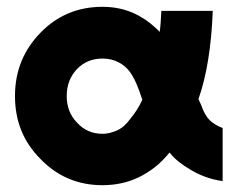

<svg xmlns="http://www.w3.org/2000/svg" viewBox="-20 -532 703 564"><path d="M281 -512Q173 -512 99 -436Q24 -359 24 -250Q24 -195 42.5 -149Q61 -103 99 -65Q173 12 281 12Q339 12 387 -11Q412 -23 435 -41Q458 -59 478 -84Q490 -69 505 -57Q520 -45 537 -35Q558 -22 582 -13Q606 -4 634 0V-156Q623 -160 613 -166Q603 -172 596 -179Q589 -186 583.5 -195.5Q578 -205 574 -215Q573 -219 570 -225.5Q567 -232 563 -241Q581 -292 591.5 -357Q602 -422 605 -500H454Q453 -482 452 -466.5Q451 -451 449 -438Q446 -442 442.5 -445Q439 -448 436 -451Q406 -479 369 -495Q328 -512 281 -512ZM281 -360Q309 -360 330 -348Q353 -336 368 -311Q375 -300 382.5 -282Q390 -264 398 -239Q391 -223 381.5 -208.5Q372 -194 362 -182Q345 -158 322 -148Q312 -144 302 -141.5Q292 -139 281 -139Q236 -139 206 -172Q176 -203 176 -250Q176 -297 206 -329Q236 -360 281 -360Z"/></svg>

Font: Unageo
Style: ExtraBold
Weight: 800
Designer: Richard Sepsi
Foundry: Richard Sepsi
Version: Version 2.000